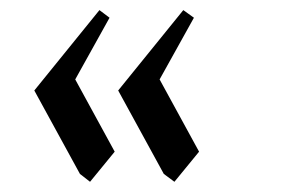

<svg xmlns="http://www.w3.org/2000/svg" viewBox="-20 -477 567 380"><path d="M47.9 -297.9 176.8 -457 196.8 -441.9 128.9 -319.8 207 -176.8 158.2 -117.2 138.2 -132.8ZM213.9 -297.9 342.8 -457 363.8 -441.9 295.9 -319.8 374 -176.8 325.2 -117.2 304.2 -132.8Z"/></svg>

Font: Dehuti Alt
Style: Bold
Weight: 700
Version: Version 1.2